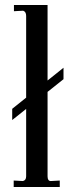

<svg xmlns="http://www.w3.org/2000/svg" viewBox="-20 -751 295 771"><path d="M35 0V-26L72 -24Q85 -27 85 -43V-687Q85 -704 73 -708L36 -706V-731H171V-43Q171 -24 184 -24L220 -26V0ZM29 -269V-314L235 -479V-433Z"/></svg>

Font: UnnaRegular
Style: Regular
Weight: 400
Designer: Jorge de Buen Unna
Foundry: Omnibus-Type
Version: Version 2.008;hotconv 1.0.109;makeotfexe 2.5.65596